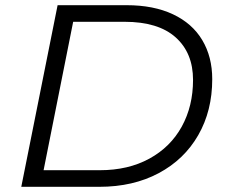

<svg xmlns="http://www.w3.org/2000/svg" viewBox="-20 -720 866 740"><path d="M202 -700H468Q572 -700 646.5 -665Q721 -630 759.5 -565.5Q798 -501 798 -415Q798 -293 744 -199Q690 -105 591.5 -52.5Q493 0 363 0H62ZM365 -64Q474 -64 555.5 -108.5Q637 -153 680.5 -232Q724 -311 724 -412Q724 -516 657 -576Q590 -636 460 -636H262L148 -64Z"/></svg>

Font: Montserrat Alternates
Style: Italic
Weight: 400
Italic angle: -11.3°
Designer: Julieta Ulanovsky
Foundry: Julieta Ulanovsky
Version: Version 7.200